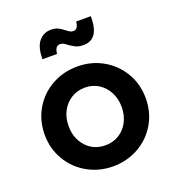

<svg xmlns="http://www.w3.org/2000/svg" viewBox="-143 -902 938 1027"><g transform="rotate(-20 326.0 -388.5)"><path d="M39 -272Q39 -352 77 -417Q115 -482 181 -519Q247 -556 327 -556Q406 -556 471.5 -519Q537 -482 575.5 -417Q614 -352 614 -272Q614 -191 575.5 -126Q537 -61 471 -24.5Q405 12 327 12Q248 12 182 -25Q116 -62 77.5 -127Q39 -192 39 -272ZM327 -108Q370 -108 404 -129Q438 -150 457.5 -187.5Q477 -225 477 -272Q477 -318 457.5 -355.5Q438 -393 404 -414.5Q370 -436 327 -436Q283 -436 248.5 -414.5Q214 -393 194.5 -356Q175 -319 175 -272Q175 -201 217.5 -154.5Q260 -108 327 -108ZM321 -681Q309 -691 300 -695.5Q291 -700 281 -700Q253 -700 249 -656H166Q166 -724 192.5 -756.5Q219 -789 262 -789Q285 -789 301 -781.5Q317 -774 334 -760Q347 -750 355 -745.5Q363 -741 374 -741Q388 -741 396 -753.5Q404 -766 404 -784H488Q488 -715 465.5 -683.5Q443 -652 399 -652Q374 -652 358 -659Q342 -666 321 -681Z"/></g></svg>

Font: Eudoxus Sans
Style: Bold
Weight: 700
Designer: Stijn de Vries
Foundry: tokotype
Version: Version 2.005